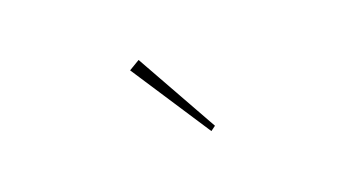

<svg xmlns="http://www.w3.org/2000/svg" viewBox="-35 -809 569 318"><g transform="rotate(-15 250.0 -649.5)"><path d="M298 -577 194 -709 212 -722 306 -584Z"/></g></svg>

Font: Cantarell Thin
Style: Regular
Weight: 100
Designer: Dave Crossland, Nikolaus Waxweiler, Florian Fecher, Jacques Le Bailly, Eben Sorkin, Alexei Vanyashin, Alexios Zavras, Em
Version: Version 0.303